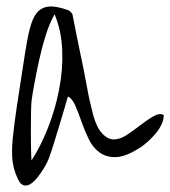

<svg xmlns="http://www.w3.org/2000/svg" viewBox="-20 -498 524 591"><path d="M21 -87Q22 -99 25 -121.5Q28 -144 32 -171.5Q36 -199 41 -230Q46 -261 50 -288.5Q54 -316 57.5 -337Q61 -358 63 -369Q69 -403 77 -427Q85 -451 98.5 -464Q112 -477 133.5 -478Q155 -479 189 -467Q193 -466 198 -460.5Q203 -455 203 -454Q205 -443 209.5 -421Q214 -399 219.5 -371Q225 -343 231.5 -313Q238 -283 243 -255Q248 -227 252.5 -205Q257 -183 260 -172Q272 -115 290 -92.5Q308 -70 328 -69Q348 -68 370 -82.5Q392 -97 412.5 -113Q433 -129 452 -140Q471 -151 484 -144Q484 -129 477 -114.5Q470 -100 459.5 -87.5Q449 -75 437 -64Q425 -53 415 -46Q369 -16 339 -14.5Q309 -13 287.5 -28Q266 -43 253 -70Q240 -97 230.5 -124.5Q221 -152 211.5 -173.5Q202 -195 189 -201Q186 -190 178.5 -164.5Q171 -139 162 -109.5Q153 -80 145 -54Q137 -28 133 -18Q132 -14 127 -2.5Q122 9 113.5 22.5Q105 36 95 48.5Q85 61 74.5 68Q64 75 53.5 72.5Q43 70 35 53Q19 19 17.5 -16Q16 -51 21 -87ZM77 -4Q105 -47 127.5 -104Q150 -161 162 -222.5Q174 -284 171.5 -344Q169 -404 148 -454Q133 -428 121 -390Q109 -352 100.5 -313Q92 -274 85.5 -239Q79 -204 77 -186Q76 -176 75.5 -150Q75 -124 75 -95.5Q75 -67 75.5 -40.5Q76 -14 77 -4Z"/></svg>

Font: Liu Jian Mao Cao
Style: Regular
Weight: 400
Designer: ZhongQi
Foundry: ZhongQi
Version: Version 1.001